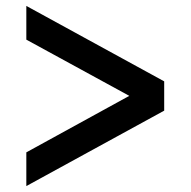

<svg xmlns="http://www.w3.org/2000/svg" viewBox="-20 -615 644 649"><path d="M69 14 535 -241V-340L69 -595V-481L417 -291L69 -100Z"/></svg>

Font: Uncut Sans Semibold
Style: Regular
Weight: 600
Designer: Kasper Nordkvist
Foundry: UNCUT.wtf
Version: Version 1.304;Glyphs 3.2 (3246)